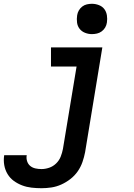

<svg xmlns="http://www.w3.org/2000/svg" viewBox="-86 -780 706 1013"><path d="M133 213Q106 213 80 210Q54 207 30.5 198Q7 189 -13 174.5Q-33 160 -46 138.5Q-59 117 -63.5 91.5Q-68 66 -64 40Q-64 40 -64 39.5Q-64 39 -64 39H55Q55 39 55 39Q55 39 55 39Q52 55 57 70.5Q62 86 73.5 95.5Q85 105 100.5 108.5Q116 112 133 112Q153 112 173.5 105Q194 98 210 82.5Q226 67 234 47Q242 27 246 6L318 -429H183V-530H454L363 23Q358 49 349 75Q340 101 324 124Q308 147 285.5 164.5Q263 182 237.5 193.5Q212 205 185.5 209Q159 213 133 213ZM399 -600Q380 -600 362.5 -607Q345 -614 334 -628Q323 -642 320.5 -661Q318 -680 321 -699Q323 -713 330 -725Q337 -737 348 -745.5Q359 -754 372.5 -757Q386 -760 399 -760Q418 -760 436 -753Q454 -746 464.5 -732Q475 -718 478 -699Q481 -680 478 -661Q476 -647 469 -635Q462 -623 450.5 -614.5Q439 -606 425.5 -603Q412 -600 399 -600Z"/></svg>

Font: Iosevka Curly Slab ExObl
Style: Bold
Weight: 700
Width: 7
Italic angle: -9°
Monospace: yes
Designer: Belleve Invis
Foundry: Belleve Invis
Version: Version 11.0.0; ttfautohint (v1.8.3)